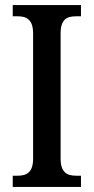

<svg xmlns="http://www.w3.org/2000/svg" viewBox="-20 -734 368 754"><path d="M30 0H298V-44H279C244 -44 218 -56 218 -111V-602C218 -659 243 -670 279 -670H298V-714H30V-670H49C83 -670 110 -659 110 -602V-111C110 -55 83 -44 49 -44H30Z"/></svg>

Font: Noto Serif Condensed Medium
Style: Regular
Weight: 500
Width: 3
Designer: Monotype Design Team
Foundry: Monotype Imaging Inc.
Version: Version 2.015